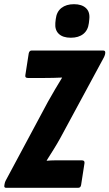

<svg xmlns="http://www.w3.org/2000/svg" viewBox="-42 -896 522 916"><path d="M-13 0Q-24 0 -21 -13L-20 -19Q-19 -23 -18 -27Q-17 -31 -15 -34L187 -411Q203 -440 221.5 -471Q240 -502 254 -525V-526Q235 -525 212.5 -524.5Q190 -524 171 -524H91Q76 -524 79 -538L95 -641Q98 -655 109 -655H450Q462 -655 460 -642L459 -636Q458 -633 456.5 -628.5Q455 -624 453 -621L245 -236Q230 -209 212.5 -181Q195 -153 181 -131V-129Q200 -131 220.5 -131Q241 -131 260 -131H349Q363 -131 361 -117L345 -14Q343 0 331 0ZM296 -716Q258 -716 238.5 -734.5Q219 -753 222 -787L224 -805Q228 -840 251 -858Q274 -876 311 -876Q348 -876 368 -857.5Q388 -839 384 -804L382 -786Q378 -752 355.5 -734Q333 -716 296 -716Z"/></svg>

Font: Sofia Sans Extra Condensed Black
Style: Italic
Weight: 900
Italic angle: -9°
Version: Version 4.100